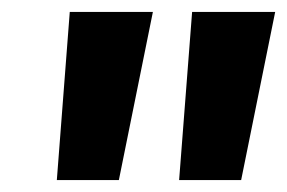

<svg xmlns="http://www.w3.org/2000/svg" viewBox="-20 -715 486 325"><path d="M76.2 -410.2 98.1 -694.8H238.8L181.2 -410.2ZM283.2 -410.2 305.2 -694.8H445.8L388.2 -410.2Z"/></svg>

Font: Fira Sans Compressed ExtraBold
Style: Italic
Weight: 800
Width: 3
Italic angle: -8°
Designer: Carrois Corporate & Edenspiekermann AG
Foundry: Carrois Corporate GbR & Edenspiekermann AG
Version: Version 4.203;PS 004.203;hotconv 1.0.88;makeotf.lib2.5.64775